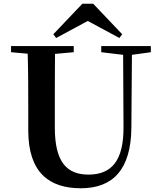

<svg xmlns="http://www.w3.org/2000/svg" viewBox="-20 -987 858 1026"><path d="M478 -967H420L265 -804L280 -784L449 -875L618 -784L633 -804ZM521 -708 638 -694 640 -312C642 -128 576 -54 453 -54C337 -54 273 -121 273 -305V-401C273 -501 273 -600 274 -699L374 -708V-741H39V-708L128 -700C131 -600 131 -500 131 -401V-290C131 -63 245 19 412 19C585 19 680 -83 682 -304L685 -694L786 -708V-741H521Z"/></svg>

Font: Noto Serif CJK TC
Style: Bold
Weight: 700
Designer: Ryoko NISHIZUKA 西塚涼子 (kana & ideographs); Frank Grießhammer (Latin, Greek & Cyrillic); Wenlong ZHANG 张文龙 (bopomofo); San
Foundry: Adobe
Version: Version 2.001;hotconv 1.1.0;makeotfexe 2.6.0